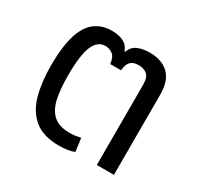

<svg xmlns="http://www.w3.org/2000/svg" viewBox="-127 -706 889 865"><g transform="rotate(30 318.0 -274.0)"><path d="M275 10Q191 10 145 -28.5Q99 -67 81 -133.5Q63 -200 63 -285Q63 -383 81.5 -443Q100 -503 136 -530.5Q172 -558 224 -558Q259 -558 283.5 -546Q308 -534 318 -506H322Q332 -535 358 -546.5Q384 -558 419 -558Q484 -558 519.5 -523.5Q555 -489 555 -418V0H466V-417Q466 -456 449 -470Q432 -484 406 -484Q377 -484 363.5 -470Q350 -456 347 -424H291Q287 -459 270 -471.5Q253 -484 232 -484Q192 -484 172 -437.5Q152 -391 152 -284Q152 -215 162.5 -166Q173 -117 202 -90.5Q231 -64 286 -64Q306 -64 319 -66Q332 -68 344 -71L353 -3Q338 4 317 7Q296 10 275 10Z"/></g></svg>

Font: Noto Sans Thai
Style: Regular
Weight: 400
Designer: Monotype Design Team
Foundry: Monotype Imaging Inc.
Version: Version 2.001